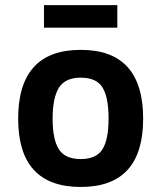

<svg xmlns="http://www.w3.org/2000/svg" viewBox="-20 -724 649 759"><path d="M299.3 15.1Q51.8 15.1 51.8 -254.9Q51.8 -526.9 299.3 -526.9Q545.9 -526.9 545.9 -254.9Q545.9 15.1 299.3 15.1ZM299.3 -95.2Q360.4 -95.2 384.8 -133.5Q409.2 -171.9 409.2 -254.9Q409.2 -339.4 385.3 -378.2Q361.3 -417 299.3 -417Q237.8 -417 212.9 -377.2Q188 -337.4 188 -254.9Q188 -172.9 212.6 -134Q237.3 -95.2 299.3 -95.2ZM443.8 -614.7H153.8V-703.6H443.8Z"/></svg>

Font: Cadman
Style: Bold
Weight: 700
Designer: Paul James MIller
Foundry: High-Logic / Made with FontCreator
Version: Version 2.114;March 28, 2021;FontCreator 13.0.0.2683 64-bit